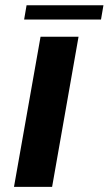

<svg xmlns="http://www.w3.org/2000/svg" viewBox="-20 -728 423 748"><path d="M74 -652H373.5L383 -707.5H83.5ZM34.5 0H183L286 -585H138Z"/></svg>

Font: Anybody ExtraExpanded Medium
Style: Italic
Weight: 500
Width: 8
Italic angle: -10°
Version: Version 1.113;gftools[0.9.25]